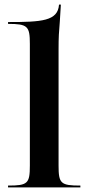

<svg xmlns="http://www.w3.org/2000/svg" viewBox="-20 -816 384 836"><path d="M15 0H330V-8C244.5 -8 235 -16.7 235 -95V-600C235 -656.1 236.6 -675.9 240.5 -723C242.2 -743.7 243.7 -768 245 -796H237C232 -724 161.2 -720 15 -720V-712C100.5 -712 110 -701.8 110 -625V-95C110 -16.7 100.5 -8 15 -8Z"/></svg>

Font: Prida01
Style: Black
Weight: 900
Designer: gluk
Foundry: gluk
Version: Version 00.072